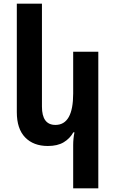

<svg xmlns="http://www.w3.org/2000/svg" viewBox="-20 -780 627 1039"><path d="M512 239H376V5Q376 -30 383 -64H377Q358 -30 324.5 -10Q291 10 239 10Q161 10 116 -36.5Q71 -83 71 -173V-760H207V-203Q207 -104 280 -104Q376 -104 376 -274V-500H512Z"/></svg>

Font: Noto Sans Armenian SemiCondensed
Style: Bold
Weight: 700
Width: 4
Designer: Monotype Design Team
Foundry: Monotype Imaging Inc.
Version: Version 2.008; ttfautohint (v1.8.4.7-5d5b)